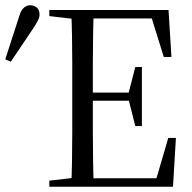

<svg xmlns="http://www.w3.org/2000/svg" viewBox="-26 -708 727 728"><path d="M-6 -483 15 -474 103 -605Q114 -622 119 -633Q124 -643 124 -654Q124 -669 114 -679Q103 -688 88 -688Q75 -688 65 -679Q54 -670 48 -650ZM161 0H295V-36H273L161 -23ZM244 0H329Q328 -44 327 -97Q326 -150 326 -207V-318V-360V-467Q326 -522 327 -575Q328 -627 329 -670H244Q246 -627 247 -575Q248 -522 248 -467V-360V-314V-206Q248 -149 247 -96Q246 -43 244 0ZM286 0H630L641 -185H612L562 -14L599 -32H286ZM286 -326H480V-357H286ZM487 -230H512V-454H487L461 -353V-333ZM161 -647 273 -634H295V-670H161ZM595 -492H624L613 -670H285V-638H582L544 -656Z"/></svg>

Font: Source Serif 4 48pt
Style: Regular
Weight: 400
Designer: Frank Grie√ühammer
Foundry: Adobe Systems Incorporated
Version: Version 4.004;hotconv 1.0.116;makeotfexe 2.5.65601